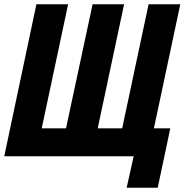

<svg xmlns="http://www.w3.org/2000/svg" viewBox="-22 -734 867 902"><path d="M573 148 606 0H-2L149 -714H298L174 -131H288L413 -714H561L437 -131H552L676 -714H825L701 -131H778L719 148Z"/></svg>

Font: Noto Sans ExtraCondensed ExtraBold
Style: Italic
Weight: 800
Width: 2
Italic angle: -12°
Designer: Monotype Design Team
Foundry: Monotype Imaging Inc.
Version: Version 2.013; ttfautohint (v1.8.4.7-5d5b)